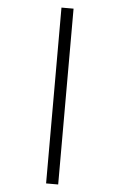

<svg xmlns="http://www.w3.org/2000/svg" viewBox="-64 -804 680 1090"><g transform="rotate(5 275.5 -259.0)"><path d="M241.2 -759.8H310.1V242.2H241.2Z"/></g></svg>

Font: Sahel FD
Style: FD
Weight: 400
Foundry: Saber Rastikerdar (saber.rastikerdar@gmail.com)
Version: Version 3.3.1